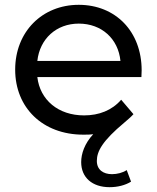

<svg xmlns="http://www.w3.org/2000/svg" viewBox="-20 -554 651 797"><path d="M135 -301C145 -393 214 -456 307 -456C402 -456 471 -393 480 -301ZM435 223C468 223 500 215 524 200L506 152C490 163 466 169 445 169C409 169 382 151 382 114C382 74 405 31 496 -45C510 -57 523 -68 534 -80L483 -140C445 -96 391 -75 329 -75C222 -75 146 -139 135 -234H567C567 -243 568 -255 568 -262C568 -424 459 -534 307 -534C155 -534 43 -422 43 -265C43 -107 157 5 326 5C340 5 354 5 367 3C331 42 317 84 317 119C317 183 363 223 435 223Z"/></svg>

Font: Montserrat-Alt1 Med
Style: Regular
Weight: 500
Designer: Differentunic
Foundry: Differentunic
Version: Version 7.222